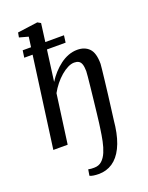

<svg xmlns="http://www.w3.org/2000/svg" viewBox="-190 -911 963 1252"><g transform="rotate(-20 291.0 -285.0)"><path d="M271 249Q251.5 249 234 246.2Q216.5 243.5 209 238.5L216 196.5Q225.5 198.5 235.2 199.5Q245 200.5 257 200Q289 200 310.2 180.8Q331.5 161.5 345 129.2Q358.5 97 366.8 56.8Q375 16.5 380.5 -24.5Q382 -31.5 385.5 -59.8Q389 -88 393.8 -129Q398.5 -170 403.5 -215.2Q408.5 -260.5 413 -302Q417.5 -343.5 420.2 -372.8Q423 -402 423 -410Q422.5 -441 416.5 -458Q410.5 -475 398.2 -482Q386 -489 367.5 -489Q346.5 -489 322.8 -477.2Q299 -465.5 274.8 -444.8Q250.5 -424 229.2 -397.5Q208 -371 191.5 -341L145 0H45.5L131 -630H73L80 -679H138L147.5 -749L85.5 -766L91.5 -798.5L231.5 -817.5L253.5 -805L237 -679H366.5L360 -630H230.5L202 -415Q220.5 -444.5 244.2 -470.8Q268 -497 295 -517.2Q322 -537.5 352.2 -549Q382.5 -560.5 414.5 -560.5Q466.5 -560.5 496.8 -529.2Q527 -498 527 -422.5Q527 -416 523.5 -385.2Q520 -354.5 515 -309.8Q510 -265 503.8 -215.5Q497.5 -166 491.8 -121Q486 -76 482 -44.8Q478 -13.5 477.5 -6Q465.5 79.5 437.2 136.2Q409 193 367 221Q325 249 271 249Z"/></g></svg>

Font: Merriweather 36pt
Style: Italic
Weight: 400
Italic angle: -7.8°
Version: Version 2.101